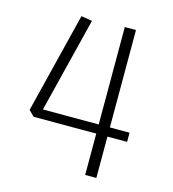

<svg xmlns="http://www.w3.org/2000/svg" viewBox="-99 -728 728 810"><g transform="rotate(15 265.0 -323.0)"><path d="M346.7 -646H395.5V-220.7H481.4V-180.7H395.5V0H346.7V-180.7H73.2L49.3 -204.6L158.2 -643.1L206.1 -635.3L103 -220.7H346.7Z"/></g></svg>

Font: AzarMehrMonospaced
Style: SansRegular
Weight: 1
Designer: Amin Abedi
Version: Version 1.00